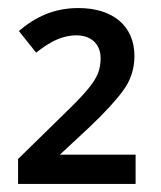

<svg xmlns="http://www.w3.org/2000/svg" viewBox="-20 -873 399 477"><path d="M316.9 -488.8H128.9L201.2 -556.2C238.3 -591.3 266.6 -621.6 285.6 -647.5C304.7 -673.3 314 -702.1 314 -733.9C314 -808.6 260.3 -853 174.8 -853C113.8 -853 67.4 -830.6 26.9 -795.9L69.8 -742.2C103.5 -769 134.3 -785.2 169.9 -785.2C204.6 -785.2 230 -765.1 230 -728C230 -713.9 227.5 -701.2 222.7 -689C212.4 -665 188.5 -637.2 138.2 -588.9L24.9 -478V-416H316.9Z"/></svg>

Font: Noto Reveo Sans
Style: Regular
Weight: 500
Designer: Monotype Design Team
Foundry: Monotype Imaging Inc.
Version: Version 2.007